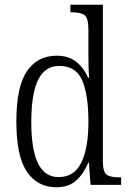

<svg xmlns="http://www.w3.org/2000/svg" viewBox="-20 -780 546 810"><path d="M218 10Q138 10 93.5 -55.5Q49 -121 49 -267Q49 -414 93.5 -479.5Q138 -545 219 -545Q270 -545 302 -519Q334 -493 352 -452H356Q354 -476 353.5 -502.5Q353 -529 353 -555V-654Q353 -704 337 -716Q321 -728 286 -728H277V-760H414V-101Q414 -55 429.5 -43.5Q445 -32 481 -32H491V0H362L355 -95H353Q333 -47 301.5 -18.5Q270 10 218 10ZM228 -33Q293 -33 323 -94Q353 -155 353 -266Q353 -381 326.5 -441.5Q300 -502 230 -502Q170 -502 141 -443.5Q112 -385 112 -265Q112 -147 141 -89.5Q170 -32 228 -33Z"/></svg>

Font: Noto Serif Condensed Light
Style: Regular
Weight: 300
Width: 3
Designer: Monotype Design Team
Foundry: Monotype Imaging Inc.
Version: Version 2.013